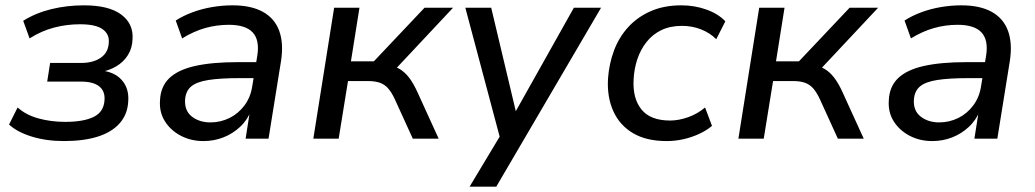

<svg xmlns="http://www.w3.org/2000/svg" viewBox="-20 -520 3882 720"><path d="M220 9Q153 9 98.5 -8Q44 -25 14 -53L46 -117Q77 -89 124 -76Q171 -63 225 -63Q294 -63 332 -82Q370 -101 372 -146Q374 -179 351.5 -196.5Q329 -214 284 -214H157L168 -284H285Q330 -284 358.5 -304Q387 -324 388 -362Q390 -393 364 -411Q338 -429 280 -429Q230 -429 182.5 -416.5Q135 -404 91 -376L67 -442Q113 -471 171.5 -485.5Q230 -500 295 -500Q388 -500 434.5 -465.5Q481 -431 477 -373Q476 -340 460 -314Q444 -288 416.5 -271.5Q389 -255 353 -249L356 -256Q409 -251 436.5 -220Q464 -189 461 -142Q459 -92 429 -58Q399 -24 346 -7.5Q293 9 220 9Z M743 9Q696 9 658 -11Q620 -31 598.5 -65Q577 -99 580 -143Q582 -195 614.5 -226.5Q647 -258 711 -272.5Q775 -287 873 -287H954L944 -227H878Q806 -227 761.5 -220Q717 -213 696.5 -195.5Q676 -178 674 -145Q672 -104 700 -82.5Q728 -61 769 -61Q807 -61 840.5 -77.5Q874 -94 897 -125Q920 -156 926 -197L945 -312Q954 -370 927.5 -398.5Q901 -427 838 -427Q793 -427 750 -415Q707 -403 663 -376L639 -443Q667 -461 702 -474Q737 -487 775.5 -493.5Q814 -500 852 -500Q922 -500 966 -475.5Q1010 -451 1027 -404.5Q1044 -358 1034 -292L987 0H901L918 -108H923Q908 -70 880 -44Q852 -18 817 -4.5Q782 9 743 9Z M1155 0 1233 -491H1328L1296 -290H1382L1572 -491H1679L1454 -251L1430 -276Q1456 -274 1476.5 -262.5Q1497 -251 1514 -229Q1531 -207 1547 -171L1625 0H1528L1461 -147Q1449 -173 1436 -188Q1423 -203 1405 -209.5Q1387 -216 1361 -216H1285L1250 0Z M1741 180 1866 -28 1860 16 1725 -491H1822L1919 -83H1903L2132 -491H2234L1841 180Z M2480 9Q2404 9 2354 -20.5Q2304 -50 2280 -103Q2256 -156 2260 -225Q2264 -281 2282.5 -330.5Q2301 -380 2335.5 -418Q2370 -456 2420 -478Q2470 -500 2535 -500Q2585 -500 2629.5 -484Q2674 -468 2700 -440L2666 -373Q2642 -397 2608.5 -410Q2575 -423 2538 -423Q2493 -423 2460 -407Q2427 -391 2404.5 -362.5Q2382 -334 2370 -298Q2358 -262 2356 -222Q2352 -151 2385.5 -109.5Q2419 -68 2493 -68Q2525 -68 2560.5 -80.5Q2596 -93 2624 -117L2650 -48Q2630 -31 2602 -18Q2574 -5 2543 2Q2512 9 2480 9Z M2749 0 2827 -491H2922L2890 -290H2976L3166 -491H3273L3048 -251L3024 -276Q3050 -274 3070.5 -262.5Q3091 -251 3108 -229Q3125 -207 3141 -171L3219 0H3122L3055 -147Q3043 -173 3030 -188Q3017 -203 2999 -209.5Q2981 -216 2955 -216H2879L2844 0Z M3476 9Q3429 9 3391 -11Q3353 -31 3331.5 -65Q3310 -99 3313 -143Q3315 -195 3347.5 -226.5Q3380 -258 3444 -272.5Q3508 -287 3606 -287H3687L3677 -227H3611Q3539 -227 3494.5 -220Q3450 -213 3429.5 -195.5Q3409 -178 3407 -145Q3405 -104 3433 -82.5Q3461 -61 3502 -61Q3540 -61 3573.5 -77.5Q3607 -94 3630 -125Q3653 -156 3659 -197L3678 -312Q3687 -370 3660.5 -398.5Q3634 -427 3571 -427Q3526 -427 3483 -415Q3440 -403 3396 -376L3372 -443Q3400 -461 3435 -474Q3470 -487 3508.5 -493.5Q3547 -500 3585 -500Q3655 -500 3699 -475.5Q3743 -451 3760 -404.5Q3777 -358 3767 -292L3720 0H3634L3651 -108H3656Q3641 -70 3613 -44Q3585 -18 3550 -4.5Q3515 9 3476 9Z"/></svg>

Font: Nunito Sans 10pt Medium
Style: Italic
Weight: 500
Italic angle: -9°
Designer: Vernon Adams
Foundry: Vernon Adams
Version: Version 3.101;gftools[0.9.27]